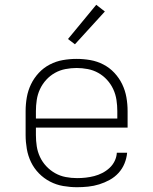

<svg xmlns="http://www.w3.org/2000/svg" viewBox="-20 -774 640 802"><path d="M302 8Q273 8 244 3Q215 -2 189 -15.5Q163 -29 142.5 -50Q122 -71 109.5 -97Q97 -123 92 -152Q87 -181 87 -210V-310Q87 -339 92 -367.5Q97 -396 109.5 -422Q122 -448 142 -469.5Q162 -491 188 -504.5Q214 -518 242.5 -523Q271 -528 300 -528Q329 -528 357.5 -523Q386 -518 412 -504.5Q438 -491 458 -469.5Q478 -448 490.5 -422Q503 -396 508 -367.5Q513 -339 513 -310V-241H130V-210Q130 -186 133.5 -163Q137 -140 147 -118.5Q157 -97 173.5 -79.5Q190 -62 210.5 -50.5Q231 -39 254.5 -34.5Q278 -30 302 -30Q320 -30 338 -32Q356 -34 373.5 -38.5Q391 -43 407.5 -51.5Q424 -60 437.5 -72.5Q451 -85 459 -101.5Q467 -118 468 -136H511Q509 -113 500 -91Q491 -69 475 -51.5Q459 -34 438 -22.5Q417 -11 394.5 -4Q372 3 348.5 5.5Q325 8 302 8ZM130 -279H470V-310Q470 -333 466.5 -356.5Q463 -380 453 -401.5Q443 -423 427 -440.5Q411 -458 390.5 -469.5Q370 -481 346.5 -485.5Q323 -490 300 -490Q277 -490 253.5 -485.5Q230 -481 209.5 -469.5Q189 -458 173 -440.5Q157 -423 147 -401.5Q137 -380 133.5 -356.5Q130 -333 130 -310ZM293 -589 264 -611 382 -754 418 -726Z"/></svg>

Font: Zed Sans Extralight Extended
Style: Regular
Weight: 200
Width: 7
Designer: Belleve Invis
Foundry: Belleve Invis
Version: Version 1.0.0; ttfautohint (v1.8.4)